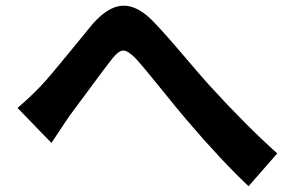

<svg xmlns="http://www.w3.org/2000/svg" viewBox="-20 -682 1040 680"><path d="M162.1 -175.8 42 -299.8Q85.9 -336.9 125 -377.9Q151.4 -405.3 222.2 -492.2Q293 -579.1 308.6 -597.7Q361.3 -657.2 410.6 -661.6Q460 -666 514.6 -614.3Q553.7 -575.2 628.9 -486.8Q704.1 -398.4 719.7 -381.8Q852.5 -236.3 961.9 -138.7L860.4 -22.5Q763.7 -113.3 640.6 -257.8Q615.2 -287.1 550.3 -367.7Q485.4 -448.2 459 -476.6Q431.6 -503.9 415.5 -502.9Q399.4 -502 377 -473.6Q354.5 -445.3 295.9 -365.7Q237.3 -286.1 224.6 -269.5Z"/></svg>

Font: Gen Shin Gothic Monospace Bold
Style: Bold
Weight: 700
Designer: [Source Han Sans]
Ryoko NISHIZUKA  (kana & ideographs); Paul D. Hunt (Latin, Greek & Cyrillic); Wenlong ZHANG  (bopomofo
Version: Version 1.002.20150607